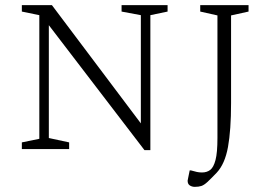

<svg xmlns="http://www.w3.org/2000/svg" viewBox="-20 -580 1057 747"><path d="M65 0V-26L133 -40V-521L65 -535V-560H182L528 -100V-521L453 -535V-560H632V-535L565 -521V4H542L170 -482V-43L249 -26V0ZM738 147Q727 147 718.5 141.5Q710 136 710 123Q710 122 712 112.5Q714 103 718 83H723Q737 87 746 89Q755 91 766 91Q785 91 798 81Q811 71 818.5 42.5Q826 14 826 -43V-520L759 -535V-560H947V-535L879 -520V-179Q879 -74 867 -8Q855 58 823 92Q800 116 787 128Q774 140 763.5 143.5Q753 147 738 147Z"/></svg>

Font: Spectral SC ExtraLight
Style: Regular
Weight: 275
Designer: Jean-Baptiste Levee
Foundry: Production Type
Version: Version 2.001